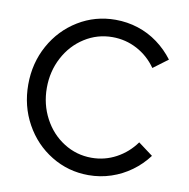

<svg xmlns="http://www.w3.org/2000/svg" viewBox="-81 -801 880 894"><g transform="rotate(10 358.5 -354.0)"><path d="M45.9 -353.5Q45.9 -455.1 92.3 -539.1Q138.7 -623 218.8 -671.9Q298.8 -720.7 394.5 -720.7Q450.2 -720.7 501.5 -704.1Q552.7 -687.5 595.7 -655.8Q638.7 -624 670.9 -581.1L601.6 -529.3Q565.4 -581.1 511.2 -609.9Q457 -638.7 394.5 -638.7Q323.2 -638.7 263.2 -600.6Q203.1 -562.5 168.5 -497.1Q133.8 -431.6 133.8 -353.5Q133.8 -275.4 168.5 -210Q203.1 -144.5 263.2 -106.4Q323.2 -68.4 394.5 -68.4Q457 -68.4 511.2 -97.7Q565.4 -127 601.6 -177.7L670.9 -126Q638.7 -83 595.7 -51.8Q552.7 -20.5 501.5 -3.4Q450.2 13.7 394.5 13.7Q298.8 13.7 218.8 -35.2Q138.7 -84 92.3 -168Q45.9 -252 45.9 -353.5Z"/></g></svg>

Font: Wanted Sans Std Variable
Style: Regular
Weight: 400
Designer: Original Design by Kil Hyung-jin and Kang Hanbin, Wanted Lab, Inc;
Foundry: Wanted Lab, Inc.
Version: Version 1.003;Glyphs 3.2 (3227)